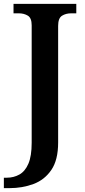

<svg xmlns="http://www.w3.org/2000/svg" viewBox="-37 -734 438 994"><path d="M-17 240V186H-2Q34 186 63.5 169.5Q93 153 110 113.5Q127 74 127 5V-603Q127 -641 107 -653Q87 -665 61 -665H33V-714H358V-665H331Q304 -665 284 -652.5Q264 -640 264 -600V4Q264 94 229 145.5Q194 197 136.5 218.5Q79 240 12 240Z"/></svg>

Font: Noto Serif Malayalam SemiBold
Style: Regular
Weight: 600
Designer: Indian type Foundry, Jelle Bosma, Monotype Design Team
Foundry: Monotype Imaging Inc.
Version: Version 2.104; ttfautohint (v1.8.4.7-5d5b)